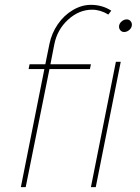

<svg xmlns="http://www.w3.org/2000/svg" viewBox="-20 -772 577 792"><path d="M439 -728 427 -712Q394 -732 360 -732Q306 -732 261 -691Q216 -650 204 -589L188 -507H355L351 -487H184L86 0H66L163 -487H98L102 -507H167L184 -591Q193 -635 218.5 -672Q244 -709 280.5 -730.5Q317 -752 355 -752Q402 -752 439 -728ZM478 -517 375 0H355L458 -517ZM524 -670Q524 -658 514 -649Q504 -640 492 -640Q483 -640 477 -646.5Q471 -653 471 -662Q471 -674 481 -683Q491 -692 503 -692Q512 -692 518 -685.5Q524 -679 524 -670Z"/></svg>

Font: Gontserrat Thin
Style: Italic
Weight: 250
Italic angle: -11.3°
Designer: Julieta Ulanovsky
Foundry: Julieta Ulanovsky
Version: Version 6.001